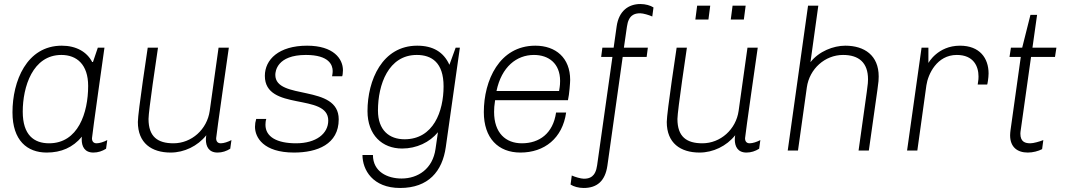

<svg xmlns="http://www.w3.org/2000/svg" viewBox="-20 -748 5318 954"><path d="M386 -55C386 -21 400 10 444 10C467 10 488 3 507 -9L513 -52C496 -43 475 -36 460 -36C447 -36 437 -43 437 -61C437 -73 499 -511 499 -511H466L442 -440H438C412 -490 359 -521 287 -521C112 -521 42 -344 42 -190C42 -50 115 10 212 10C284 10 342 -15 387 -69C386 -64 386 -60 386 -55ZM224 -36C149 -36 93 -77 93 -193C93 -316 142 -475 285 -475C361 -475 418 -428 418 -321C418 -187 368 -36 224 -36Z M1005 -76C1004 -69 1003 -62 1003 -55C1003 -21 1017 10 1061 10C1084 10 1105 3 1124 -9L1130 -52C1113 -43 1092 -36 1077 -36C1064 -36 1054 -43 1054 -61C1054 -73 1117 -511 1117 -511H1066L1022 -197C1009 -105 932 -36 842 -36C764 -36 718 -68 718 -157C718 -197 757 -457 765 -511H714C714 -511 665 -188 665 -142C665 -37 733 10 828 10C895 10 962 -22 1005 -76Z M1303 -157H1253C1249 -144 1247 -131 1247 -118C1247 -66 1288 10 1441 10C1556 10 1663 -31 1663 -155C1663 -332 1348 -248 1348 -376C1348 -393 1356 -475 1500 -475C1616 -475 1633 -424 1633 -395C1633 -382 1630 -371 1630 -369H1680C1682 -371 1684 -388 1684 -399C1684 -456 1637 -521 1506 -521C1365 -521 1296 -452 1296 -371C1296 -193 1611 -288 1611 -149C1611 -84 1551 -36 1451 -36C1356 -36 1299 -68 1299 -128C1299 -137 1300 -148 1303 -157Z M1833 22H1781C1781 96 1832 186 1968 186C2109 186 2178 103 2195 -17L2265 -511H2244L2213 -426C2184 -490 2131 -521 2053 -521C1879 -521 1806 -349 1806 -196C1806 -77 1879 -10 1978 -10C2050 -10 2115 -41 2156 -91L2144 -8C2130 91 2057 139 1975 139C1906 139 1833 106 1833 22ZM1990 -56C1914 -56 1858 -101 1858 -199C1858 -328 1910 -475 2051 -475C2125 -475 2184 -437 2184 -319C2184 -195 2134 -56 1990 -56Z M2793 -189H2743C2728 -84 2659 -36 2573 -36C2493 -36 2435 -87 2435 -192C2435 -208 2436 -224 2440 -250H2802C2809 -280 2813 -339 2813 -351C2813 -461 2741 -521 2640 -521C2461 -521 2384 -348 2384 -191C2384 -62 2455 10 2566 10C2685 10 2775 -61 2793 -189ZM2633 -475C2706 -475 2763 -433 2763 -346C2763 -336 2763 -325 2758 -296H2447C2472 -416 2547 -475 2633 -475Z M3023 -465 2947 73C2939 132 2909 140 2881 140C2866 140 2836 131 2821 124L2815 169C2830 179 2855 186 2880 186C2946 186 2987 152 2998 75L3074 -465H3193L3199 -511H3080L3095 -615C3103 -674 3133 -682 3161 -682C3176 -682 3206 -673 3221 -666L3227 -711C3212 -721 3187 -728 3162 -728C3103 -728 3055 -694 3044 -617L3029 -511H2973L2967 -465Z M3444 -720 3435 -651H3500L3509 -720ZM3620 -720 3611 -651H3676L3685 -720ZM3633 -76C3632 -69 3631 -62 3631 -55C3631 -21 3645 10 3689 10C3712 10 3733 3 3752 -9L3758 -52C3741 -43 3720 -36 3705 -36C3692 -36 3682 -43 3682 -61C3682 -73 3745 -511 3745 -511H3694L3650 -197C3637 -105 3560 -36 3470 -36C3392 -36 3346 -68 3346 -157C3346 -197 3393 -511 3393 -511H3342C3342 -511 3293 -188 3293 -142C3293 -37 3361 10 3456 10C3523 10 3590 -22 3633 -76Z M4246 0H4297C4345 -343 4346 -335 4346 -368C4346 -473 4275 -521 4180 -521C4121 -521 4049 -493 4007 -439L4046 -720H3995L3894 0H3945L3989 -314C4002 -406 4079 -475 4169 -475C4247 -475 4293 -437 4293 -354C4293 -329 4292 -328 4246 0Z M4838 -328H4885C4886 -327 4892 -361 4892 -383C4892 -459 4848 -521 4750 -521C4639 -521 4593 -435 4593 -435V-511H4559L4487 0H4538L4583 -324C4591 -379 4635 -475 4734 -475C4818 -475 4842 -418 4842 -368C4842 -360 4842 -352 4838 -328Z M5158 -7 5164 -52C5147 -45 5115 -36 5100 -36C5075 -36 5050 -42 5050 -84C5050 -90 5051 -96 5052 -103L5103 -465H5222L5229 -511H5110L5133 -674H5100L5059 -511H5003L4996 -465H5052L5001 -101C5000 -92 4999 -84 4999 -76C4999 -17 5035 10 5087 10C5112 10 5139 3 5158 -7Z"/></svg>

Font: Chivo Light
Style: Italic
Weight: 300
Italic angle: -8°
Designer: Hector Gatti
Foundry: Omnibus-Type
Version: Version 1.003;PS 001.003;hotconv 1.0.70;makeotf.lib2.5.58329